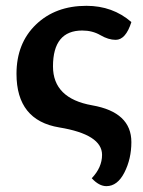

<svg xmlns="http://www.w3.org/2000/svg" viewBox="-20 -448 487 653"><path d="M341.8 185.1Q316.9 185.1 292 158.2Q327.1 121.6 327.1 78.6Q327.1 9.3 181.6 -14.6Q36.1 -38.6 36.1 -196.8Q36.1 -300.8 102.3 -364.5Q168.5 -428.2 273.9 -428.2Q363.3 -428.2 426.8 -373Q407.7 -312.5 373.5 -312.5Q348.6 -312.5 321.5 -328.4Q294.4 -344.2 259.8 -344.2Q160.2 -344.2 160.2 -222.2Q160.2 -113.3 293.5 -89.8Q426.8 -66.4 426.8 35.2Q426.8 92.3 403.1 138.7Q379.4 185.1 341.8 185.1Z"/></svg>

Font: ALMAS
Style: Bold
Weight: 700
Designer: ALMAS Font/ by Husham Jawad Kadhim, derived from the Bainsely font by/ Paul James MIller
Foundry: High-Logic / Made with FontCreator
Version: Version 1.411;September 19, 2021;FontCreator 14.0.0.2814 32-